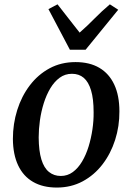

<svg xmlns="http://www.w3.org/2000/svg" viewBox="-20 -854 610 886"><path d="M328.5 -567.5Q393.5 -567.5 438.5 -541Q483.5 -514.5 507.2 -463.8Q531 -413 531 -340Q531.5 -271.5 511.2 -208.2Q491 -145 453 -95.5Q415 -46 361.5 -17.2Q308 11.5 242 11.5Q178 11.5 132.8 -14.5Q87.5 -40.5 63.8 -90.8Q40 -141 39.5 -213Q39.5 -282.5 59.5 -346.2Q79.5 -410 117.5 -460Q155.5 -510 208.8 -538.8Q262 -567.5 328.5 -567.5ZM312 -513.5Q280 -513.5 255.2 -495.2Q230.5 -477 212.2 -446.5Q194 -416 182 -377.8Q170 -339.5 164.2 -298.5Q158.5 -257.5 158.5 -219.5Q159 -157.5 171 -118.2Q183 -79 206 -60.5Q229 -42 260.5 -42Q291.5 -42 316 -60Q340.5 -78 358.8 -108.8Q377 -139.5 388.8 -177.8Q400.5 -216 406.5 -256.8Q412.5 -297.5 412 -336Q412 -398 400.2 -437Q388.5 -476 366.5 -494.8Q344.5 -513.5 312 -513.5ZM302.5 -624.5 203.5 -812 245.5 -834Q270.5 -802 296 -769.2Q321.5 -736.5 347.5 -703.5Q384.5 -736 416.5 -768.8Q448.5 -801.5 487 -834L525.5 -809L375 -624.5Z"/></svg>

Font: Merriweather 20pt Medium
Style: Italic
Weight: 500
Italic angle: -7.8°
Version: Version 2.101